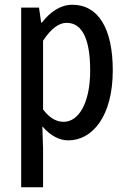

<svg xmlns="http://www.w3.org/2000/svg" viewBox="-20 -576 540 807"><path d="M69 211H161V49L158 -45C194 -3 232 14 267 14C368 14 454 -87 454 -280C454 -455 394 -556 284 -556C234 -556 191 -526 156 -481H153L144 -544H69ZM248 -64C224 -64 193 -73 161 -116V-405C196 -458 229 -480 260 -480C330 -480 359 -403 359 -279C359 -140 309 -64 248 -64Z"/></svg>

Font: Noto Sans Mono CJK SC
Style: Regular
Weight: 400
Designer: Ryoko NISHIZUKA 西塚涼子 (kana, bopomofo & ideographs); Paul D. Hunt (Latin, Greek & Cyrillic); Sandoll Communications 산돌커뮤니
Foundry: Adobe
Version: Version 2.004;hotconv 1.0.118;makeotfexe 2.5.65603